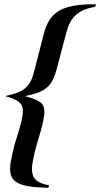

<svg xmlns="http://www.w3.org/2000/svg" viewBox="-20 -706 476 913"><path d="M436 -686C277 -686 216 -653 188 -544L142 -365C123 -290 93 -268 4 -249C66 -233 89 -214 89 -179C89 -155 79 -112 63 -63C44 -7 28 66 28 96C28 162 71 184 210 187L213 175C154 164 132 143 132 97C132 70 143 20 162 -43C181 -103 191 -150 191 -173C191 -215 173 -229 98 -249C196 -268 228 -294 250 -379L295 -550C315 -626 351 -659 433 -674Z"/></svg>

Font: XITS
Style: Bold Italic
Weight: 700
Italic angle: -16.33°
Designer: MicroPress Inc., with final additions and corrections provided by Coen Hoffman, Elsevier (retired)
Version: Version 1.105